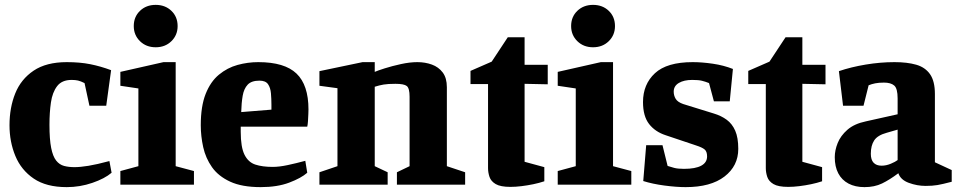

<svg xmlns="http://www.w3.org/2000/svg" viewBox="-20 -758 3937 788"><path d="M254 10Q170 10 118.5 -25Q67 -60 43 -118Q19 -176 19 -244Q19 -316 42.5 -374.5Q66 -433 118 -468Q170 -503 254 -503Q308 -503 350.5 -494.5Q393 -486 436 -470L416 -324H347L327 -417Q311 -425 300 -427.5Q289 -430 274 -430Q234 -430 214.5 -404.5Q195 -379 189 -337.5Q183 -296 183 -246Q183 -186 190 -151Q197 -116 210.5 -99Q224 -82 243 -77Q262 -72 286 -72Q309 -72 343 -77.5Q377 -83 429 -97L438 -49Q410 -25 359 -7.5Q308 10 254 10Z M474 0V-56L548 -76V-395L474 -406V-463L651 -503H701V-76L776 -56V0ZM619 -564Q580 -564 554.5 -589Q529 -614 529 -651Q529 -689 554.5 -713.5Q580 -738 619 -738Q658 -738 683.5 -713.5Q709 -689 709 -651Q709 -614 683.5 -589Q658 -564 619 -564Z M1050 10Q973 10 924.5 -12.5Q876 -35 850 -72Q824 -109 814 -154Q804 -199 804 -244Q804 -322 824 -372.5Q844 -423 878.5 -451.5Q913 -480 955 -491.5Q997 -503 1040 -503Q1148 -503 1197 -456Q1246 -409 1246 -309Q1246 -304 1245.5 -290Q1245 -276 1244 -261Q1243 -246 1241 -238H968V-217Q968 -154 983.5 -123Q999 -92 1028 -82.5Q1057 -73 1099 -73Q1126 -73 1161 -80.5Q1196 -88 1233 -98L1241 -49Q1216 -27 1167 -8.5Q1118 10 1050 10ZM970 -298 1094 -308V-328Q1094 -352 1092 -375Q1090 -398 1080 -412.5Q1070 -427 1045 -427Q1012 -427 996.5 -410.5Q981 -394 976 -365Q971 -336 970 -298Z M1291 0V-51L1365 -76V-396L1291 -406V-466L1468 -503H1518V-463Q1529 -468 1559 -477.5Q1589 -487 1625.5 -495Q1662 -503 1693 -503Q1725 -503 1752.5 -493Q1780 -483 1797 -460.5Q1814 -438 1814 -400V-76L1889 -51V0H1609V-51L1661 -76V-361Q1661 -396 1649.5 -405Q1638 -414 1603 -414Q1572 -414 1554.5 -411Q1537 -408 1518 -402V-76L1571 -51V0Z M2075 9Q2034 9 2014.5 -2.5Q1995 -14 1989 -32Q1983 -50 1983 -68V-413H1911V-467L1998 -505L2064 -605H2133V-492H2228V-412L2133 -414V-94L2214 -72V-14Q2193 -7 2169 -2Q2145 3 2120.5 6Q2096 9 2075 9Z M2269 0V-56L2343 -76V-395L2269 -406V-463L2446 -503H2496V-76L2571 -56V0ZM2414 -564Q2375 -564 2349.5 -589Q2324 -614 2324 -651Q2324 -689 2349.5 -713.5Q2375 -738 2414 -738Q2453 -738 2478.5 -713.5Q2504 -689 2504 -651Q2504 -614 2478.5 -589Q2453 -564 2414 -564Z M2794 10Q2756 10 2707 3.5Q2658 -3 2620 -15L2632 -162H2699L2720 -77Q2732 -73 2747 -69Q2762 -65 2787 -65Q2834 -65 2858 -78Q2882 -91 2882 -116Q2882 -136 2872 -144.5Q2862 -153 2837 -161L2712 -203Q2669 -217 2644 -249Q2619 -281 2619 -339Q2619 -412 2668 -457.5Q2717 -503 2823 -503Q2861 -503 2905.5 -496.5Q2950 -490 2988 -475L2975 -342H2910L2890 -417Q2875 -423 2861 -426.5Q2847 -430 2821 -430Q2787 -430 2766 -417.5Q2745 -405 2745 -382Q2745 -366 2753 -352.5Q2761 -339 2784 -331L2910 -292Q2940 -283 2962.5 -266.5Q2985 -250 2997.5 -221.5Q3010 -193 3010 -147Q3010 -77 2953.5 -33.5Q2897 10 2794 10Z M3215 9Q3174 9 3154.5 -2.5Q3135 -14 3129 -32Q3123 -50 3123 -68V-413H3051V-467L3138 -505L3204 -605H3273V-492H3368V-412L3273 -414V-94L3354 -72V-14Q3333 -7 3309 -2Q3285 3 3260.5 6Q3236 9 3215 9Z M3528 10Q3490 10 3462.5 -4.5Q3435 -19 3420.5 -46.5Q3406 -74 3406 -113Q3406 -141 3418 -171Q3430 -201 3458 -225.5Q3486 -250 3534 -260L3664 -289V-354Q3664 -395 3650 -407Q3636 -419 3608 -419Q3587 -419 3572 -416Q3557 -413 3545 -408L3524 -324H3440L3423 -466Q3473 -483 3533 -493Q3593 -503 3651 -503Q3703 -503 3740 -492.5Q3777 -482 3797 -453.5Q3817 -425 3817 -372V-92L3886 -60V-12Q3848 -2 3827.5 1.5Q3807 5 3779 5Q3744 5 3710 -7.5Q3676 -20 3667 -47Q3631 -20 3600 -5Q3569 10 3528 10ZM3598 -78Q3617 -78 3636 -86Q3655 -94 3664 -101V-226L3619 -213Q3582 -203 3568 -182Q3554 -161 3554 -127Q3554 -102 3565.5 -90Q3577 -78 3598 -78Z"/></svg>

Font: Manuale ExtraBold
Style: Regular
Weight: 800
Version: Version 1.002